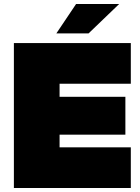

<svg xmlns="http://www.w3.org/2000/svg" viewBox="-20 -934 698 954"><path d="M49 -720H630V-518H276V-453H603V-265H276V-202H630V0H49ZM358 -914H572L420 -768H260Z"/></svg>

Font: Aspekta 1000
Style: Regular
Weight: 1000
Designer: Ivo Dolenc
Version: Version 2.000